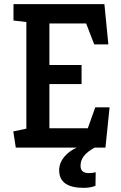

<svg xmlns="http://www.w3.org/2000/svg" viewBox="-20 -711 585 925"><path d="M56 0 44 -78 107 -91V-605L45 -612V-691H483L502 -497H434L395 -598H218V-398H373V-306H218V-93H403L439 -194H508L488 0ZM383 194Q265 194 265 109Q265 69 298 35.5Q331 2 389 -14L436 0Q400 20 384 41Q368 62 368 88Q368 123 408 123Q423 123 441 119L440 184Q417 194 383 194Z"/></svg>

Font: Kreon Light Medium
Style: Regular
Weight: 500
Version: Version 2.002